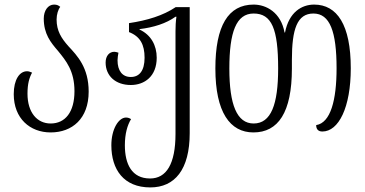

<svg xmlns="http://www.w3.org/2000/svg" viewBox="-20 -567 1595 838"><path d="M201 11C295 11 367 -49 367 -167C367 -272 318 -323 278 -366C248 -400 227 -432 227 -482C227 -504 234 -526 243 -537C236 -543 229 -547 216 -547C189 -547 171 -520 171 -486C171 -419 201 -382 233 -345C268 -302 305 -258 305 -169C305 -78 265 -28 201 -28C142 -28 100 -76 100 -158C100 -202 108 -228 120 -250C111 -254 105 -256 98 -256C65 -256 40 -219 40 -156C40 -50 111 11 201 11Z M636 251C743 251 808 173 808 14V-536H747C692 -499 623 -478 543 -466V-427C592 -408 611 -372 611 -315C611 -258 588 -231 551 -231C514 -231 493 -258 493 -304C493 -314 495 -326 497 -337C491 -339 484 -341 479 -341C457 -341 441 -323 441 -294C441 -236 484 -196 551 -196C611 -196 664 -234 664 -315C664 -369 639 -415 589 -438V-440C650 -447 706 -465 746 -494H750C747 -473 746 -452 746 -431V17C746 149 706 212 635 212C555 212 525 149 525 67C525 17 536 -21 552 -47C546 -51 539 -54 530 -54C498 -54 466 -4 466 67C466 173 520 251 636 251Z M1086 11C1194 11 1254 -76 1254 -268V-306C1254 -440 1277 -508 1348 -508C1420 -508 1449 -429 1449 -269C1449 -130 1423 -31 1360 -21C1360 -4 1368 7 1387 7C1458 7 1511 -98 1511 -269C1511 -459 1451 -547 1351 -547C1297 -547 1241 -514 1224 -425H1222C1206 -513 1142 -547 1087 -547C976 -547 920 -454 920 -268C920 -77 984 11 1086 11ZM1087 -28C1014 -28 981 -110 981 -268C981 -427 1011 -508 1087 -508C1166 -508 1194 -441 1194 -268C1194 -111 1163 -28 1087 -28Z"/></svg>

Font: Noto Serif Georgian ExtraCondensed Light
Style: Regular
Weight: 300
Width: 2
Designer: Monotype Design Team, Akaki Razmadze
Foundry: Google LLC
Version: Version 2.003